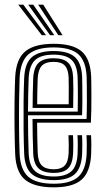

<svg xmlns="http://www.w3.org/2000/svg" viewBox="-20 -796 450 824"><path d="M211.2 8Q128.2 8 88.5 -24Q48.8 -56 45.2 -133.5Q43 -185.2 42.4 -245.4Q41.8 -305.5 42.5 -363.1Q43.2 -420.8 45.2 -465.2Q49.2 -543.5 88.8 -575.8Q128.2 -608 210 -608Q292 -608 329.9 -575.9Q367.8 -543.8 371.2 -467.8Q371.5 -460.2 371.9 -438.1Q372.2 -416 372.2 -386.2Q372.2 -356.5 371.9 -325.6Q371.5 -294.8 370 -269.5H139.2Q139.5 -233 140.1 -201.9Q140.8 -170.8 141.8 -139.5Q143.5 -102 159.6 -85.8Q175.8 -69.5 211.2 -69.5Q241.5 -69.5 257 -84.8Q272.5 -100 274.5 -138.2Q275.2 -154.8 275.1 -176.2Q275 -197.8 273.8 -215.8H293.2Q294.5 -195.8 294.5 -173.9Q294.5 -152 293.8 -137.5Q291.5 -92.8 272.1 -73.4Q252.8 -54 211.2 -54Q165.5 -54 145 -73.8Q124.5 -93.5 122.5 -138.5Q121 -174.2 120.4 -212Q119.8 -249.8 119.5 -285.5H351.5Q352.8 -319.5 352.9 -357.9Q353 -396.2 352.6 -426.6Q352.2 -457 351.8 -467Q348.8 -534.2 315.9 -563.4Q283 -592.5 210 -592.5Q138 -592.5 103 -563.4Q68 -534.2 64.2 -463.2Q62.8 -423.8 62 -366Q61.2 -308.2 61.8 -247.1Q62.2 -186 64.2 -136Q67.5 -67.8 101.2 -37.6Q135 -7.5 211.2 -7.5Q282.5 -7.5 315.5 -36.9Q348.5 -66.2 351.8 -135Q352.5 -150.8 352.5 -174.1Q352.5 -197.5 351 -215.8H370.5Q372 -197.5 372 -174Q372 -150.5 371.2 -134.2Q367.5 -58 330.2 -25Q293 8 211.2 8ZM211.2 -23Q147 -23 116.8 -48.9Q86.5 -74.8 83.8 -136.2Q81.8 -181.2 81.2 -240.8Q80.8 -300.2 81.2 -359.2Q81.8 -418.2 83.8 -461.8Q86.8 -526 117.6 -551.5Q148.5 -577 210 -577Q272.5 -577 301.1 -551.5Q329.8 -526 332.5 -466.5Q332.8 -457.5 333.1 -431.2Q333.5 -405 333.5 -370.2Q333.5 -335.5 332.2 -301.2H100.2Q100.2 -257.8 100.9 -214.8Q101.5 -171.8 103 -138Q105.5 -83.8 131.1 -61.1Q156.8 -38.5 211.2 -38.5Q261.2 -38.5 285.9 -60.5Q310.5 -82.5 313 -136.2Q313.8 -151.8 313.8 -174.1Q313.8 -196.5 312.5 -215.8H332Q333.2 -196.5 333.2 -174.1Q333.2 -151.8 332.5 -135.8Q329.5 -75.2 301.4 -49.1Q273.2 -23 211.2 -23ZM100.2 -317H313.5Q314.2 -347.2 314.2 -377.6Q314.2 -408 313.9 -431.8Q313.5 -455.5 313 -465.8Q310.8 -516.8 286.9 -539.1Q263 -561.5 210 -561.5Q156.2 -561.5 131 -538.4Q105.8 -515.2 103 -460.8Q101.8 -430.5 101.1 -392.4Q100.5 -354.2 100.2 -317ZM120 -332.8Q120 -357.2 120.6 -394.1Q121.2 -431 122.5 -459.8Q124.8 -506.5 145.5 -526.2Q166.2 -546 210 -546Q252.8 -546 272.2 -527.1Q291.8 -508.2 293.8 -465.2Q294.5 -450.2 294.8 -411.5Q295 -372.8 294 -332.8ZM139.5 -348.5H274.8Q275.5 -386.2 275.1 -419.8Q274.8 -453.2 274.5 -463.5Q273 -498 258.6 -514.2Q244.2 -530.5 210 -530.5Q174.8 -530.5 159.1 -513.4Q143.5 -496.2 141.8 -459Q140.8 -430.5 140.2 -403.8Q139.8 -377 139.5 -348.5ZM159.2 -645 58.2 -776H80L177.5 -645ZM194.8 -645 101 -776H122.8L213 -645ZM230.2 -645 143.8 -776H165.5L248.5 -645Z"/></svg>

Font: Big Shoulders Inline Text SemiBold
Style: Regular
Weight: 600
Designer: Patric King
Foundry: XO Type Co
Version: Version 1.000